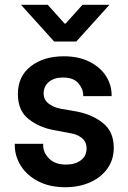

<svg xmlns="http://www.w3.org/2000/svg" viewBox="-20 -777 535 805"><path d="M42 -168V-174H161V-168Q161 -137 186 -112Q211 -87 257 -87Q295 -87 319 -105Q343 -123 343 -155Q343 -183 322.5 -199Q302 -215 272 -219L209 -231Q148 -241 101.5 -276.5Q55 -312 55 -383Q55 -457 109 -499Q163 -541 248 -541Q310 -541 355.5 -518Q401 -495 424.5 -458Q448 -421 448 -378V-374H329V-377Q329 -404 308.5 -428Q288 -452 244 -452Q207 -452 185 -433.5Q163 -415 163 -385Q163 -359 183.5 -343Q204 -327 235 -321L304 -309Q369 -296 413 -260Q457 -224 457 -157Q457 -108 430.5 -70.5Q404 -33 357.5 -12.5Q311 8 254 8Q188 8 140 -17Q92 -42 67 -82.5Q42 -123 42 -168ZM68 -757H180L251 -678H255L326 -757H439L300 -603H207Z"/></svg>

Font: Lopes Sans SemiBold
Style: Regular
Weight: 600
Designer: Gabriel Lam, Diego Maldonado
Foundry: TypeRant, Foresti Design
Version: Version 4.000